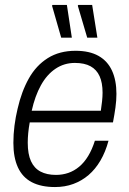

<svg xmlns="http://www.w3.org/2000/svg" viewBox="-20 -743 522 775"><path d="M202 12Q146 12 108.5 -7.5Q71 -27 52.5 -67Q34 -107 34 -166Q34 -201 38.5 -236Q43 -271 51 -304Q67 -374 96.5 -426.5Q126 -479 173 -508.5Q220 -538 285 -538Q341 -538 377.5 -517.5Q414 -497 432 -458Q450 -419 450 -364Q450 -338 446 -309Q442 -280 436 -249H100Q96 -227 94 -206.5Q92 -186 92 -167Q92 -121 105 -92.5Q118 -64 143.5 -50.5Q169 -37 206 -37Q232 -37 255.5 -45Q279 -53 299.5 -70Q320 -87 336 -113.5Q352 -140 363 -175H418Q406 -130 385.5 -95Q365 -60 337.5 -36.5Q310 -13 276 -0.5Q242 12 202 12ZM108 -296H387Q390 -316 392 -334.5Q394 -353 394 -369Q394 -409 382 -435.5Q370 -462 345.5 -475.5Q321 -489 282 -489Q239 -489 204 -465.5Q169 -442 145 -398.5Q121 -355 108 -296ZM332 -591 294 -720 296 -723H352L373 -591ZM227 -591 190 -720 192 -723H250L270 -591Z"/></svg>

Font: Archivo SemiCondensed ExtraLight
Style: Italic
Weight: 250
Width: 4
Italic angle: -10°
Designer: Hector Gatti
Foundry: Omnibus-Type
Version: Version 2.001